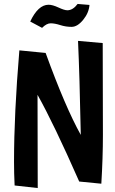

<svg xmlns="http://www.w3.org/2000/svg" viewBox="-20 -922 584 972"><path d="M500 -704 501 -239Q501 -124 493 8L381 -3Q252 -296 170 -442Q171 -294 171 30L54 17Q51 -45 51 -103Q51 -345 78 -667L211 -654Q310 -381 389 -239Q383 -541 375 -715ZM193 -781 133 -813Q173 -898 226 -898Q246 -898 276 -884Q306 -870 321 -870Q349 -870 373 -902L433 -897Q430 -857 401 -821.5Q372 -786 342.5 -786Q313 -786 285 -795Q257 -804 236.5 -804Q216 -804 193 -781Z"/></svg>

Font: Boogaloo
Style: Regular
Weight: 400
Designer: John Vargas Beltran
Foundry: John Vargas Beltran
Version: Version 1.002